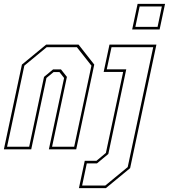

<svg xmlns="http://www.w3.org/2000/svg" viewBox="-30 -770 871 990"><path d="M-10 0 83 -437 208 -540H375L456 -437L363 0H222L300.5 -368L276.5 -398.5H246.5L209.5 -368L131 0ZM6.5 -13.5H120.5L197 -373.5L243.5 -412H284.5L315 -373.5L238.5 -13.5H352.5L441.5 -431.5L366.5 -526.5H210.5L95.5 -431.5ZM651.5 -618 679.5 -750H821L793 -618ZM668 -631.5H782.5L804.5 -736.5H690ZM377 200 407 59H467.5L516 18.5L605 -399H504.5L534.5 -540H776.5L641 97L516 200ZM393.5 186.5H513L628.5 91.5L760 -526.5H545L520.5 -412.5H621L528.5 24L470 72.5H417.5Z"/></svg>

Font: Tourney Condensed Thin
Style: Italic
Weight: 100
Width: 3
Italic angle: -12°
Designer: Tyler Finck
Foundry: Etcetera Type Co
Version: Version 1.010; ttfautohint (v1.8.3)